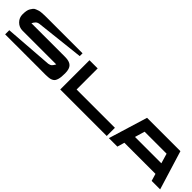

<svg xmlns="http://www.w3.org/2000/svg" viewBox="283 -1975 3250 3250"><g transform="rotate(45 1908.0 -350.0)"><path d="M1071.8 -448.2Q1173.3 -448.2 1220.5 -403.8Q1267.6 -359.4 1267.6 -252.4Q1267.6 -204.1 1264.2 -168.2Q1260.7 -132.3 1252.4 -105.2Q1244.1 -78.1 1233.2 -60.1Q1222.2 -42 1203.6 -30.3Q1185.1 -18.6 1165 -12.2Q1145 -5.9 1114.5 -3.2Q1084 -0.5 1053 0Q1022 0.5 978 0Q939 -0.5 918 -0.5H82.5V-99.6L950.2 -164.1Q990.7 -170.9 1011.2 -190.4Q1031.7 -210 1054.2 -252.4H246.6Q165 -252.4 107.9 -309.8Q50.8 -367.2 50.8 -448.2Q50.8 -494.6 57.1 -531.2Q63.5 -567.9 79.1 -593.8Q94.7 -619.6 109.6 -638.4Q124.5 -657.2 154.1 -668.7Q183.6 -680.2 204.3 -686.8Q225.1 -693.4 265.4 -696.3Q305.7 -699.2 329.3 -699.7Q353 -700.2 400.9 -700.2H1235.8V-632.8L368.7 -536.6Q347.2 -533.2 331.5 -526.1Q315.9 -519 303.7 -506.3Q291.5 -493.7 283.4 -481.7Q275.4 -469.7 264.2 -448.2Z M1597.7 -195.8H2515.1V0H1401.9V-700.2H1597.7Z M3590.3 0 3551.8 -129.9H2807.1L2769.5 0H2566.4L2780.3 -700.2H3578.6L3793.5 0ZM2864.7 -326.7H3495.6L3443.4 -504.4H2917Z"/></g></svg>

Font: Donpoligrafbum
Style: Bold
Weight: 700
Designer: Sasha Pavljenko
Version: Version 1.002;Fontself Maker 3.5.8